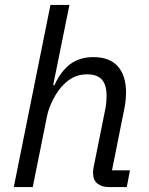

<svg xmlns="http://www.w3.org/2000/svg" viewBox="-20 -760 605 780"><path d="M36 0 185 -740H262L196 -414H201Q228 -472 266 -500Q304 -528 359 -528Q426 -528 459 -490Q492 -452 492 -385Q492 -371 490.5 -354Q489 -337 485 -318L435 -68H508L495 0H422Q394 0 376 -14Q358 -28 358 -58Q358 -63 358.5 -67.5Q359 -72 360 -79L408 -318Q411 -333 412 -347.5Q413 -362 413 -371Q413 -415 394 -436.5Q375 -458 334 -458Q306 -458 283 -448Q260 -438 239 -417Q214 -392 195.5 -355.5Q177 -319 171 -288L113 0Z"/></svg>

Font: IBM Plex Sans
Style: Italic
Weight: 400
Italic angle: -11.31°
Designer: Mike Abbink, Paul van der Laan, Pieter van Rosmalen
Foundry: Bold Monday
Version: Version 3.201